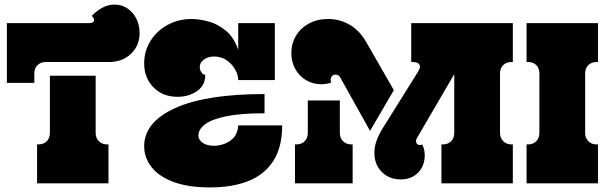

<svg xmlns="http://www.w3.org/2000/svg" viewBox="-20 -801 2663 839"><path d="M10 -439V-700H370Q391 -700 391 -714Q391 -719 388 -723.5Q385 -728 381 -732Q430 -781 480 -781Q513 -781 538 -763.5Q563 -746 576.5 -718Q590 -690 590 -657Q590 -602 552.5 -566Q515 -530 456 -530H180Q158 -530 144 -516.5Q130 -503 130 -480V-439ZM454 0H142V-170H148Q171 -170 184.5 -184Q198 -198 198 -220V-470H398V-220Q398 -198 412 -184Q426 -170 448 -170H454Z M610 -524Q610 -578 637.5 -622Q665 -666 712 -692Q759 -718 818 -718Q851 -718 891.5 -707Q932 -696 967.5 -666.5Q1003 -637 1021 -583V-700H1181V-451H1021Q1021 -473 1008 -496.5Q995 -520 971.5 -537Q948 -554 916 -554Q889 -554 871 -541Q853 -528 853 -508Q853 -495 860.5 -484.5Q868 -474 877 -474Q877 -428 841 -403Q805 -378 756 -378Q691 -378 650.5 -419.5Q610 -461 610 -524ZM610 -162Q610 -267 745 -328.5Q880 -390 1136 -390V-306Q1030 -306 966.5 -292.5Q903 -279 875 -257Q847 -235 847 -209Q847 -190 865.5 -177Q884 -164 915 -164Q936 -164 959.5 -172Q983 -180 1001 -199.5Q1019 -219 1021 -253H1213Q1213 -158 1174.5 -98Q1136 -38 1065.5 -10Q995 18 898 18Q802 18 738 -6Q674 -30 642 -71Q610 -112 610 -162Z M1701 -407 1597 -229 1467 -462Q1460 -475 1447 -475Q1436 -475 1430.5 -468Q1425 -461 1425 -452Q1425 -449 1425.5 -446Q1426 -443 1427 -440Q1407 -433 1384 -433Q1347 -433 1317 -451Q1287 -469 1270 -500Q1253 -531 1253 -569Q1253 -610 1273 -644Q1293 -678 1329.5 -698Q1366 -718 1413 -718Q1466 -718 1509.5 -692Q1553 -666 1581 -616ZM1777 -700H2221V-530H2215Q2193 -530 2179 -516.5Q2165 -503 2165 -480V-220Q2165 -198 2179 -184Q2193 -170 2215 -170H2221V0H1909V-170H1915Q1938 -170 1951.5 -184Q1965 -198 1965 -220V-477L1801 -196Q1798 -190 1798 -185Q1798 -175 1805 -170Q1810 -167 1815 -167Q1819 -167 1825 -170Q1830 -160 1833 -148.5Q1836 -137 1836 -123Q1836 -76 1807 -46.5Q1778 -17 1731 -17Q1681 -17 1648.5 -49.5Q1616 -82 1616 -133Q1616 -162 1626.5 -189Q1637 -216 1652 -240L1807 -488Q1815 -501 1815 -509Q1815 -530 1783 -530H1777ZM1521 -170V0H1269V-170H1275Q1298 -170 1311.5 -184Q1325 -198 1325 -220V-362H1465V-220Q1465 -198 1479 -184Q1493 -170 1515 -170Z M2593 -170V0H2281V-170H2287Q2310 -170 2323.5 -184Q2337 -198 2337 -220V-480Q2337 -503 2323.5 -516.5Q2310 -530 2287 -530H2281V-700H2593V-530H2587Q2565 -530 2551 -516.5Q2537 -503 2537 -480V-220Q2537 -198 2551 -184Q2565 -170 2587 -170Z"/></svg>

Font: Exile
Style: Regular
Weight: 400
Designer: Bartłomiej Rózga @rozgatype
Version: Version 1.000; ttfautohint (v1.8.4.7-5d5b)